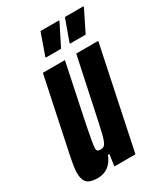

<svg xmlns="http://www.w3.org/2000/svg" viewBox="-172 -752 731 838"><g transform="rotate(-30 194.0 -332.5)"><path d="M0 -58Q0 -82 13 -144L90 -510H201L141 -223Q123 -134 122 -111Q122 -101 126.5 -97.5Q131 -94 143 -94Q157 -94 164.5 -105Q172 -116 180 -147.5Q188 -179 205 -260L258 -510H369L262 0H156L164 -58H157Q131 8 68 8Q31 8 15.5 -7Q0 -22 0 -58ZM134 -561V-565L172 -673H265V-668L211 -561ZM256 -561V-565L295 -673H388V-668L335 -561Z"/></g></svg>

Font: Saira Ultra Condensed ExtraBold
Style: Italic
Weight: 800
Width: 1
Italic angle: -12°
Designer: Hector Gatti with collaboration of the Omnibus-Type team
Foundry: Omnibus-Type
Version: Version 1.001; ttfautohint (v1.8)